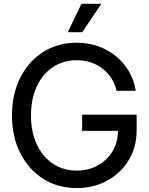

<svg xmlns="http://www.w3.org/2000/svg" viewBox="-20 -960 771 992"><path d="M376.5 11.7Q278.8 11.7 203.4 -36.1Q127.9 -84 85 -168.7Q42 -253.4 42 -363.3Q42 -474.6 85 -559.3Q127.9 -644 203.6 -691.7Q279.3 -739.3 376 -739.3Q435.1 -739.3 486.6 -721.2Q538.1 -703.1 578.6 -669.9Q619.1 -636.7 646 -591.3Q672.9 -545.9 681.6 -490.7H582Q574.2 -525.9 555.9 -554.9Q537.6 -584 510.5 -605Q483.4 -626 449.5 -637.5Q415.5 -648.9 377 -648.9Q306.2 -648.9 252.7 -612.8Q199.2 -576.7 169.7 -512.5Q140.1 -448.2 140.1 -363.3Q140.1 -278.8 169.7 -214.8Q199.2 -150.9 252.7 -114.7Q306.2 -78.6 377 -78.6Q436.5 -78.6 484.4 -104.7Q532.2 -130.9 560.8 -177.2Q589.4 -223.6 589.4 -285.2L618.7 -283.7H404.3V-367.7H686V-286.6Q686 -200.7 645.3 -133.3Q604.5 -65.9 534.7 -27.1Q464.8 11.7 376.5 11.7ZM330.1 -793.5 400.9 -940.4H503.4L404.8 -793.5Z"/></svg>

Font: Inter Cardless Display
Style: Regular
Weight: 400
Designer: Rasmus Andersson
Foundry: rsms
Version: Version 4.001;git-9221beed3